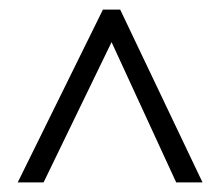

<svg xmlns="http://www.w3.org/2000/svg" viewBox="-20 -733 459 401"><path d="M17 -352 195 -713H231L403 -352H348L213 -645L71 -352Z"/></svg>

Font: Noto Sans Myanmar ExtraCondensed Light
Style: Regular
Weight: 300
Width: 2
Designer: Monotype Design Team
Foundry: Monotype Imaging Inc.
Version: Version 2.107; ttfautohint (v1.8.4.7-5d5b)